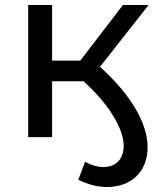

<svg xmlns="http://www.w3.org/2000/svg" viewBox="-20 -550 638 770"><path d="M189 0V-224H315C412 -137 476 -37 476 35C476 88 445 120 394 120C372 120 348 113 321 99L294 171C333 190 371 200 409 200C508 200 572 137 572 40C572 -57 502 -173 381 -282L576 -530H473L302 -307H189V-530H93V0Z"/></svg>

Font: Malon Grotesk Med
Style: Regular
Weight: 500
Designer: Julieta Ulanovsky
Foundry: Julieta Ulanovsky
Version: Version 7.200